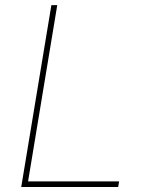

<svg xmlns="http://www.w3.org/2000/svg" viewBox="-20 -748 597 768"><path d="M64.9 0 185.5 -727.5H209L92.3 -22.5H456.5L452.6 0Z"/></svg>

Font: Inter 16pt Thin
Style: Italic
Weight: 250
Italic angle: -9.3988°
Version: Version 4.001;git-66647c0bb